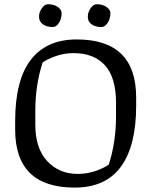

<svg xmlns="http://www.w3.org/2000/svg" viewBox="-20 -853 697 884"><path d="M514.2 -382.3Q513.7 -497.1 462.9 -552.7Q412.1 -608.4 318.8 -608.4Q275.4 -608.4 236.8 -594.7Q198.2 -581.1 176.3 -565.4Q142.6 -461.9 142.6 -343.3V-278.3Q142.6 -170.4 197.3 -111.3Q252 -52.2 338.4 -52.2Q380.9 -52.7 418.9 -65.4Q457 -78.1 481 -95.7Q514.2 -199.2 514.2 -317.4ZM333.5 -671.4Q606.9 -671.4 606.9 -403.8V-365.7Q606.9 -181.6 536.6 -85.4Q466.3 10.7 323.7 10.7Q49.8 10.7 49.8 -256.3V-294.9Q49.8 -484.9 122.1 -578.1Q194.3 -671.4 333.5 -671.4ZM424.8 -833.5Q452.6 -833.5 470.7 -820.8Q488.3 -808.1 488.3 -793Q488.3 -765.1 475.1 -746.6Q461.9 -728.5 447.3 -728.5Q432.1 -728.5 420.9 -731.9Q409.2 -735.4 401.4 -741.2Q383.8 -754.4 384.3 -775.4Q384.3 -796.4 397 -814.9Q409.7 -833.5 424.8 -833.5ZM200.7 -833.5Q229 -833.5 246.1 -820.8Q263.7 -808.1 263.7 -793Q263.7 -765.6 251 -747.1Q238.3 -728.5 223.1 -728.5Q208 -728.5 196.8 -731.9Q185.5 -735.4 177.2 -741.2Q159.7 -753.9 159.7 -775.9Q159.7 -797.4 172.9 -815.4Q186 -833.5 200.7 -833.5Z"/></svg>

Font: NoticiaText-Regular
Style: Regular
Weight: 400
Designer: JM Sole
Foundry: JM Sole
Version: Version 1.003